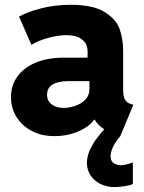

<svg xmlns="http://www.w3.org/2000/svg" viewBox="-20 -553 593 791"><path d="M25.4 -152.3Q24.9 -199.7 50.8 -236.6Q76.7 -273.4 125.7 -294.4Q174.8 -315.4 242.2 -315.4H340.8V-341.8Q340.8 -372.6 318.1 -390.4Q295.4 -408.2 254.9 -408.2Q219.2 -408.2 178 -396.7Q136.7 -385.3 109.4 -368.2L58.6 -484.4Q92.3 -503.9 149.2 -518.6Q206.1 -533.2 271.5 -533.2Q362.8 -533.2 410.4 -503.9Q458 -474.6 472.7 -433.6Q487.3 -392.6 487.3 -343.8V-185.5Q487.3 -158.2 494.1 -144.3Q501 -130.4 517.6 -125L529.3 -121.1L475.6 7.8Q456.1 30.3 445.8 52Q435.5 73.7 435.5 90.8Q435.5 109.9 447.5 118.4Q459.5 127 477.5 127.9Q501 126.5 527.3 116.2V205.1Q514.2 210.9 492.7 214.1Q471.2 217.3 453.1 217.8Q419.9 217.8 393.8 204.8Q367.7 191.9 353 169.4Q338.4 147 337.9 118.2Q338.4 90.8 350.3 64.9Q362.3 39.1 374.5 22.7Q386.7 6.3 409.2 -20.5Q382.8 -37.6 369.6 -60.5H368.7Q347.7 -31.2 302.7 -11.7Q257.8 7.8 204.1 7.8Q151.9 7.8 111.1 -13.4Q70.3 -34.7 47.9 -71.3Q25.4 -107.9 25.4 -152.3ZM242.2 -108.4Q263.2 -108.4 287.8 -116.2Q312.5 -124 330.3 -141.4Q348.1 -158.7 348.6 -185.5V-218.8H260.7Q173.8 -217.8 173.8 -162.1Q173.8 -137.7 192.9 -123Q211.9 -108.4 242.2 -108.4Z"/></svg>

Font: Reddit Sans Fudge ExtraBold
Style: Regular
Weight: 800
Designer: Stephen Hutchings
Foundry: Reddit
Version: Version 1.011